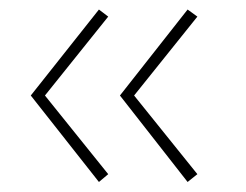

<svg xmlns="http://www.w3.org/2000/svg" viewBox="-20 -418 504 393"><path d="M201.5 -61.5 182.5 -45.5 43 -222.5 182.5 -398.5 201.5 -384 72 -222.5ZM384 -61.5 364 -45.5 225.5 -222.5 364 -398.5 384 -384 254.5 -222.5Z"/></svg>

Font: League Spartan Extralight
Style: Regular
Weight: 200
Foundry: The League of Moveable Type
Version: Version 2.300; ttfautohint (v1.8.3)